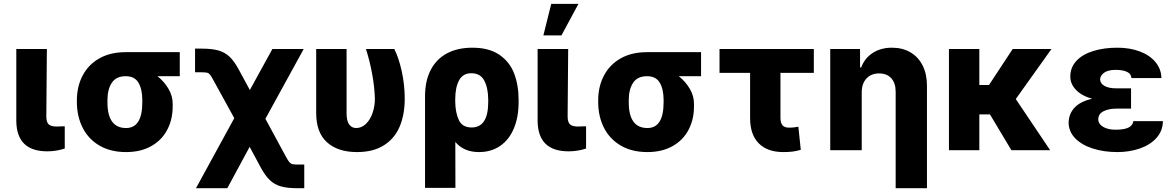

<svg xmlns="http://www.w3.org/2000/svg" viewBox="-20 -787 6144 1006"><path d="M225.6 -530.3 222.7 -175.8Q223.1 -146 235.6 -135Q248 -124 277.3 -124Q296.9 -124 303.7 -125H319.3V-8.8Q275.4 5.9 227.5 5.9Q66.9 5.9 65.4 -153.3V-530.3Z M638.7 -513.7H921.9V-387.7H805.2Q840.8 -359.4 863 -321.3Q885.3 -283.2 884.8 -242.2V-232.4Q885.3 -162.1 856.4 -107.2Q827.6 -52.2 772.2 -21.2Q716.8 9.8 640.6 9.8Q559.6 9.8 501.7 -23.9Q443.8 -57.6 413.6 -116.7Q383.3 -175.8 382.8 -251V-262.7Q383.3 -335 413.3 -391.8Q443.4 -448.7 500.7 -481.2Q558.1 -513.7 638.7 -513.7ZM640.6 -116.2Q725.6 -116.2 725.6 -251V-262.7Q725.6 -319.3 705.6 -353.5Q685.5 -387.7 638.7 -387.7Q588.4 -387.7 565.7 -353Q543 -318.4 543 -262.7V-251Q543 -116.2 640.6 -116.2Z M1207.5 -168 1100.6 -362.3Q1087.9 -386.2 1081.3 -394.8Q1074.7 -403.3 1065.9 -405.8Q1057.1 -408.2 1037.1 -408.2H1002V-532.2H1037.1Q1090.8 -532.2 1124.8 -522.5Q1158.7 -512.7 1183.3 -489.3Q1208 -465.8 1231.4 -421.9L1289.1 -315.4L1407.2 -530.3H1571.3L1370.6 -164.6L1476.6 31.2Q1488.3 53.2 1495.4 61.8Q1502.4 70.3 1511.5 72.8Q1520.5 75.2 1540 75.2H1574.2V199.2H1540Q1485.8 199.2 1452.1 189.7Q1418.5 180.2 1394 157Q1369.6 133.8 1345.7 89.8L1288.1 -17.6L1170.9 199.2H1006.8Z M1795.9 -530.3V-194.3Q1795.9 -152.8 1809.8 -134.5Q1823.7 -116.2 1845.7 -116.2Q1875.5 -116.2 1897.9 -138.4Q1920.4 -160.6 1932.4 -196Q1944.3 -231.4 1944.3 -269.5Q1942.4 -332.5 1929.7 -400.9Q1917 -469.2 1897.5 -530.3H2045.9Q2069.3 -484.4 2085 -413.6Q2100.6 -342.8 2100.6 -269.5Q2100.6 -186.5 2074.2 -124Q2047.9 -61.5 1991.9 -25.9Q1936 9.8 1850.6 9.8Q1750.5 9.8 1693.6 -41.3Q1636.7 -92.3 1636.7 -195.3V-530.3Z M2455.1 -537.1Q2542 -537.1 2596.2 -500.2Q2650.4 -463.4 2673.8 -402.1Q2697.3 -340.8 2697.3 -262.7V-252.9Q2697.3 -173.3 2672.4 -114Q2647.5 -54.7 2600.6 -22.5Q2553.7 9.8 2489.3 9.8Q2410.6 9.8 2365.7 -43L2366.2 197.3H2207V-282.2Q2207 -363.3 2236.8 -420.7Q2266.6 -478 2322.3 -507.6Q2377.9 -537.1 2455.1 -537.1ZM2451.2 -119.1Q2538.1 -119.1 2538.1 -252.9V-262.7Q2538.1 -325.2 2517.6 -364.3Q2497.1 -403.3 2449.2 -403.3Q2405.3 -403.3 2385.3 -366Q2365.2 -328.6 2365.2 -265.6V-254.4Q2366.2 -195.3 2384.5 -157.2Q2402.8 -119.1 2451.2 -119.1Z M2957 -530.3 2954.1 -175.8Q2954.6 -146 2967 -135Q2979.5 -124 3008.8 -124Q3028.3 -124 3035.2 -125H3050.8V-8.8Q3006.8 5.9 2959 5.9Q2798.3 5.9 2796.9 -153.3V-530.3ZM2868.2 -766.6H3010.7L2921.9 -601.6H2827.1Z M3370.1 -513.7H3653.3V-387.7H3536.6Q3572.3 -359.4 3594.5 -321.3Q3616.7 -283.2 3616.2 -242.2V-232.4Q3616.7 -162.1 3587.9 -107.2Q3559.1 -52.2 3503.7 -21.2Q3448.2 9.8 3372.1 9.8Q3291 9.8 3233.2 -23.9Q3175.3 -57.6 3145 -116.7Q3114.7 -175.8 3114.3 -251V-262.7Q3114.7 -335 3144.8 -391.8Q3174.8 -448.7 3232.2 -481.2Q3289.6 -513.7 3370.1 -513.7ZM3372.1 -116.2Q3457 -116.2 3457 -251V-262.7Q3457 -319.3 3437 -353.5Q3417 -387.7 3370.1 -387.7Q3319.8 -387.7 3297.1 -353Q3274.4 -318.4 3274.4 -262.7V-251Q3274.4 -116.2 3372.1 -116.2Z M4244.1 -405.3H4069.3V-169.9Q4069.3 -142.6 4080.1 -130.4Q4090.8 -118.2 4113.3 -118.2Q4128.9 -118.2 4140.1 -119.6Q4151.4 -121.1 4163.1 -123L4175.8 -2Q4153.8 4.4 4133.3 7.1Q4112.8 9.8 4084 9.8Q4001 9.8 3955.6 -35.9Q3910.2 -81.5 3910.2 -168.9V-405.3H3750V-530.3H4244.1Z M4495.1 0H4330.1V-530.3H4486.3V-433.6H4492.2Q4510.7 -482.4 4553 -509.8Q4595.2 -537.1 4653.3 -537.1Q4709 -537.1 4750.5 -512.7Q4792 -488.3 4814.5 -443.1Q4836.9 -397.9 4836.9 -337.9V199.2H4672.9V-306.6Q4672.9 -351.6 4649.9 -377Q4627 -402.3 4585.9 -402.3Q4544.9 -402.3 4520 -375.7Q4495.1 -349.1 4495.1 -303.7Z M5111.3 -341.8H5162.1L5286.1 -530.3H5489.3L5302.2 -268.1L5482.4 0H5279.3L5167 -187.5H5111.3V0H4952.1V-530.3H5111.3Z M5702.6 -269.5Q5647.9 -284.7 5617.9 -315.9Q5587.9 -347.2 5587.9 -385.7Q5587.9 -433.6 5619.6 -467.8Q5651.4 -502 5707.3 -519.5Q5763.2 -537.1 5835 -537.1Q5898.4 -537.1 5950.4 -518.1Q6002.4 -499 6033.2 -462.9Q6064 -426.8 6065.4 -377.9H5908.2Q5906.7 -400.4 5884.8 -410.6Q5862.8 -420.9 5825.2 -420.9Q5786.6 -420.9 5765.9 -406.5Q5745.1 -392.1 5744.1 -371.1Q5745.1 -349.1 5767.3 -336.7Q5789.6 -324.2 5828.1 -324.2H5906.2V-217.8H5828.1Q5789.6 -217.8 5762 -204.1Q5734.4 -190.4 5734.4 -161.1Q5734.4 -147 5744.9 -134.8Q5755.4 -122.6 5776.1 -115Q5796.9 -107.4 5825.2 -107.4Q5870.6 -107.4 5893.1 -118.7Q5915.5 -129.9 5918 -152.3H6073.2Q6072.3 -100.6 6039.1 -64Q6005.9 -27.3 5951.7 -8.8Q5897.5 9.8 5835 9.8Q5763.2 9.8 5705.1 -9Q5647 -27.8 5613.3 -62.7Q5579.6 -97.7 5579.1 -144.5Q5580.1 -191.4 5611.1 -223.9Q5642.1 -256.3 5702.6 -269.5Z"/></svg>

Font: Pretendard ExtraBold
Style: Regular
Weight: 800
Designer: Base glyphs from Inter by Rasmus Andersson; Hangeul glyphs from Noto Sans CJK(Source Han Sans) by Jang Soo-young and Kan
Foundry: Kil Hyung-jin
Version: Version 1.309